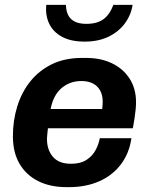

<svg xmlns="http://www.w3.org/2000/svg" viewBox="-20 -759 617 789"><path d="M253 10Q186 10 136.5 -15Q87 -40 60 -86.5Q33 -133 33 -199Q33 -264 51 -322Q69 -380 104.5 -424.5Q140 -469 193 -495Q246 -521 318 -521H334Q394 -521 440 -499Q486 -477 512.5 -436Q539 -395 539 -339Q539 -326 537.5 -309.5Q536 -293 533 -274Q530 -255 526 -232H177Q176 -221 174.5 -209Q173 -197 173 -189Q173 -143 197.5 -114.5Q222 -86 272 -86Q311 -86 335.5 -102Q360 -118 373 -142.5Q386 -167 390 -191H520Q511 -128 476 -82.5Q441 -37 386.5 -13.5Q332 10 264 10ZM188 -311H400Q401 -320 401.5 -327Q402 -334 402 -341Q402 -381 379 -403.5Q356 -426 314 -426Q267 -426 233 -397Q199 -368 188 -311ZM328 -588Q271 -588 234.5 -608Q198 -628 182 -662Q166 -696 170 -739H251Q252 -699 273 -680Q294 -661 335 -661Q379 -661 405 -680Q431 -699 446 -739H525Q518 -696 492.5 -662Q467 -628 425.5 -608Q384 -588 328 -588Z"/></svg>

Font: Chivo SemiBold
Style: Italic
Weight: 600
Italic angle: -8.05°
Designer: Hector Gatti
Foundry: Omnibus-Type
Version: Version 2.002